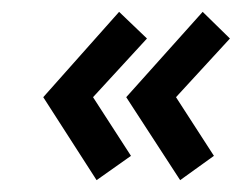

<svg xmlns="http://www.w3.org/2000/svg" viewBox="-20 -317 408 324"><path d="M284 -13 341 -54 277 -153 368 -252 322 -297 193 -153ZM143 -13 201 -54 137 -153 228 -252 181 -297 53 -153Z"/></svg>

Font: Hussar Tani
Style: Kurs
Weight: 700
Foundry: Cannot Into Space Fonts
Version: Version 0.92